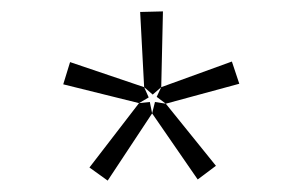

<svg xmlns="http://www.w3.org/2000/svg" viewBox="-20 -782 533 337"><path d="M263 -629 248 -616 233 -629 226 -761 266 -762ZM400 -635 271 -600 255 -612 263 -629 387 -674ZM241 -611 224 -601 91 -634 103 -673 233 -629ZM247 -583 169 -465 137 -488 224 -601 243 -603ZM359 -491 327 -467 247 -583 252 -603 271 -600Z"/></svg>

Font: Bitter Pro Light
Style: Regular
Weight: 300
Designer: Sol Matas, and Bitter project Authors
Foundry: Sol Matas
Version: Version 1.010